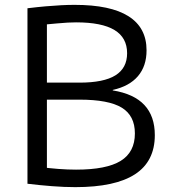

<svg xmlns="http://www.w3.org/2000/svg" viewBox="-20 -760 697 790"><path d="M290 10Q245 10 193.5 6Q142 2 93 -4V-726Q134 -731 168 -734Q202 -737 231.5 -738.5Q261 -740 287 -740Q435 -740 509 -693Q583 -646 583 -553Q583 -488 547.5 -446.5Q512 -405 444 -390V-388Q531 -374 574 -328Q617 -282 617 -204Q617 -96 535.5 -43Q454 10 290 10ZM144 -73Q180 -68 219 -65Q258 -62 293 -62Q418 -62 476.5 -98Q535 -134 535 -211Q535 -284 481 -317Q427 -350 307 -350H133V-420H307Q407 -420 455 -450Q503 -480 503 -541Q503 -605 451 -636.5Q399 -668 293 -668Q277 -668 258.5 -667Q240 -666 213 -663.5Q186 -661 143 -657L173 -703V-27Z"/></svg>

Font: M PLUS 2
Style: Regular
Weight: 400
Designer: Coji Morishita
Foundry: UNDERFOREST DESIGN
Version: Version 1.001